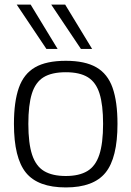

<svg xmlns="http://www.w3.org/2000/svg" viewBox="-20 -810 575 840"><path d="M41 -268Q41 -365 62.5 -426Q84 -487 133.5 -515.5Q183 -544 268 -544Q352 -544 401.5 -515.5Q451 -487 472.5 -426Q494 -365 494 -268Q494 -119 441.5 -54.5Q389 10 268 10Q146 10 93.5 -54.5Q41 -119 41 -268ZM104 -268Q104 -183 120.5 -133Q137 -83 173 -61.5Q209 -40 268 -40Q326 -40 362 -61.5Q398 -83 414.5 -133Q431 -183 431 -268Q431 -351 415.5 -400.5Q400 -450 364.5 -472Q329 -494 268 -494Q206 -494 170.5 -472Q135 -450 119.5 -400.5Q104 -351 104 -268ZM183 -596 53 -790H114L232 -596ZM334 -596 204 -790H265L383 -596Z"/></svg>

Font: Georama Light
Style: Regular
Weight: 300
Designer: Jean-Baptiste Levee
Foundry: Production Type
Version: Version 1.000